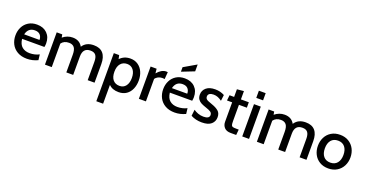

<svg xmlns="http://www.w3.org/2000/svg" viewBox="-39 -1636 5267 2761"><g transform="rotate(20 2594.0 -255.5)"><path d="M30 -251Q30 -320 58.5 -377.5Q87 -435 141.5 -469Q196 -503 271 -503Q369 -503 427 -445.5Q485 -388 485 -292Q485 -266 479 -236H137Q147 -153 192.5 -116Q238 -79 308 -79Q387 -79 453 -113L463 -28Q383 10 297 10Q212 10 151.5 -25Q91 -60 60.5 -119Q30 -178 30 -251ZM378 -307Q378 -354 351 -384Q324 -414 270 -414Q169 -414 143 -307Z M1332 -284V0H1227V-280Q1227 -350 1202 -382Q1177 -414 1121 -414Q1005 -414 1005 -281V0H900V-270Q900 -348 873 -381Q846 -414 793 -414Q716 -414 677 -360V0H573V-494H658L666 -447Q734 -503 817 -503Q923 -503 969 -418Q1023 -503 1140 -503Q1236 -503 1284 -447Q1332 -391 1332 -284Z M1919 -247Q1919 -175 1894 -116.5Q1869 -58 1820 -24Q1771 10 1701 10Q1604 10 1551 -46V242H1447V-494H1529L1541 -436Q1603 -503 1701 -503Q1768 -503 1817.5 -469Q1867 -435 1893 -376.5Q1919 -318 1919 -247ZM1813 -247Q1813 -324 1778 -369Q1743 -414 1683 -414Q1620 -414 1583 -370Q1546 -326 1546 -247Q1546 -165 1582.5 -122Q1619 -79 1683 -79Q1744 -79 1778.5 -124Q1813 -169 1813 -247Z M2010 -494H2102L2109 -425Q2175 -504 2247 -504Q2258 -504 2270 -502L2261 -393Q2245 -397 2225 -397Q2191 -397 2161 -381Q2131 -365 2118 -344V0H2010Z M2291 -251Q2291 -320 2319.5 -377.5Q2348 -435 2402.5 -469Q2457 -503 2532 -503Q2630 -503 2688 -445.5Q2746 -388 2746 -292Q2746 -266 2740 -236H2398Q2408 -153 2453.5 -116Q2499 -79 2569 -79Q2648 -79 2714 -113L2724 -28Q2644 10 2558 10Q2473 10 2412.5 -25Q2352 -60 2321.5 -119Q2291 -178 2291 -251ZM2639 -307Q2639 -354 2612 -384Q2585 -414 2531 -414Q2430 -414 2404 -307ZM2445 -642 2636 -753V-648L2445 -573Z M2806 -30 2817 -126Q2846 -105 2885 -90.5Q2924 -76 2970 -76Q3013 -76 3036 -90Q3059 -104 3059 -132Q3059 -163 3034.5 -179.5Q3010 -196 2963 -211Q2915 -227 2884 -242.5Q2853 -258 2833 -286Q2813 -314 2813 -358Q2813 -421 2860.5 -462.5Q2908 -504 2998 -504Q3076 -504 3140 -469L3129 -377Q3098 -400 3067.5 -412.5Q3037 -425 3000 -425Q2961 -425 2939 -410Q2917 -395 2917 -366Q2917 -345 2928 -332Q2939 -319 2960 -310Q2981 -301 3026 -285Q3090 -263 3127.5 -231Q3165 -199 3165 -137Q3165 -73 3118.5 -31.5Q3072 10 2974 10Q2880 10 2806 -30Z M3288 -113V-411H3209L3218 -494H3288V-611L3392 -621V-494H3513V-411H3392V-166Q3392 -120 3397.5 -102.5Q3403 -85 3420 -80Q3437 -75 3484 -75H3511L3503 10H3418Q3353 10 3320.5 -25.5Q3288 -61 3288 -113Z M3592 -700H3696V-590H3592ZM3592 -494H3696V0H3592Z M4575 -284V0H4470V-280Q4470 -350 4445 -382Q4420 -414 4364 -414Q4248 -414 4248 -281V0H4143V-270Q4143 -348 4116 -381Q4089 -414 4036 -414Q3959 -414 3920 -360V0H3816V-494H3901L3909 -447Q3977 -503 4060 -503Q4166 -503 4212 -418Q4266 -503 4383 -503Q4479 -503 4527 -447Q4575 -391 4575 -284Z M4660 -247Q4660 -318 4689.5 -376.5Q4719 -435 4775.5 -469.5Q4832 -504 4909 -504Q4985 -504 5041.5 -469.5Q5098 -435 5128 -376.5Q5158 -318 5158 -247Q5158 -176 5128 -117.5Q5098 -59 5041.5 -24.5Q4985 10 4909 10Q4832 10 4775.5 -24.5Q4719 -59 4689.5 -117.5Q4660 -176 4660 -247ZM5051 -247Q5051 -325 5014 -370Q4977 -415 4909 -415Q4841 -415 4804 -370Q4767 -325 4767 -247Q4767 -169 4804 -124Q4841 -79 4909 -79Q4977 -79 5014 -124Q5051 -169 5051 -247Z"/></g></svg>

Font: Cabin Medium
Style: Regular
Weight: 500
Designer: Pablo Impallari
Foundry: Pablo Impallari. http://www.impallari.com Igino Marini. http://www.ikern.com
Version: Version 2.001